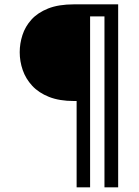

<svg xmlns="http://www.w3.org/2000/svg" viewBox="-20 -756 624 862"><path d="M324 85V-302.5H312.5Q246.5 -302.5 200 -321Q153.5 -339.5 124.5 -371Q95.5 -402.5 82 -441.5Q68.5 -480.5 68.5 -521.5Q68.5 -560.5 80.8 -598.5Q93 -636.5 121 -667.8Q149 -699 196 -717.8Q243 -736.5 312.5 -736.5H510.5V85H449V-682.5H384.5V85Z"/></svg>

Font: Epilogue
Style: Regular
Weight: 400
Designer: Tyler Finck
Foundry: Etcetera Type Co
Version: Version 2.112